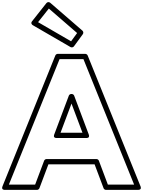

<svg xmlns="http://www.w3.org/2000/svg" viewBox="-89 -1773 1354 1818"><path d="M373.4 -1692 641.2 -1460.2 584.1 -1381.9 271.5 -1563.1ZM386.4 -1746.9C374.5 -1757.1 358.5 -1753.8 350.4 -1743.5L214.4 -1571.5C200.1 -1553.5 212.9 -1539.3 221.5 -1534.4L578.5 -1327.4C588.5 -1321.5 603.5 -1323.7 611.2 -1334.3L695.2 -1449.3C702.6 -1459.4 701.2 -1474.4 691.4 -1482.9ZM701.1 -1213 1180.9 -25H932.3L847.4 -250.8C843.7 -260.5 834.1 -267 824 -267H352C341.6 -267 332.1 -260.2 328.6 -250.8L243.7 -25H-4.9L474.9 -1213ZM741.2 -1247.4C737.7 -1256.1 728.3 -1263 718 -1263H458C448.6 -1263 438.7 -1256.9 434.8 -1247.4L-65.2 -9.4C-80.4 28.2 -42 25 -42 25H261C271.1 25 280.7 18.5 284.4 8.8L369.3 -217H806.7L891.6 8.8C895.1 18.2 904.6 25 915 25H1218C1258.5 25 1241.2 -9.4 1241.2 -9.4ZM751.4 -499.8 613.4 -866.8C609.7 -876.5 600.1 -883 590 -883H586C575.6 -883 566.1 -876.2 562.6 -866.8L424.6 -499.8C424.6 -499.8 408.3 -466 448 -466H728C728 -466 765.4 -462.7 751.4 -499.8ZM691.9 -516H484.1L588 -792.3Z"/></svg>

Font: Poland Can Into
Style: BigWritingsOLn
Weight: 700
Foundry: Cannot Into Space Fonts
Version: Version 0.92